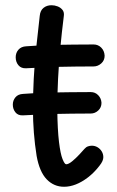

<svg xmlns="http://www.w3.org/2000/svg" viewBox="-20 -706 448 734"><path d="M132 -646Q134 -666 146.5 -676Q159 -686 177 -686Q189 -686 200.5 -681.5Q212 -677 219 -668Q226 -659 224 -645Q216 -581 210.5 -522Q205 -463 202 -405Q199 -347 199 -285Q200 -209 205.5 -163.5Q211 -118 219 -98Q227 -78 233 -78Q242 -78 256 -89.5Q270 -101 283.5 -115.5Q297 -130 303 -137Q309 -144 316.5 -146.5Q324 -149 331 -149Q343 -149 353 -143Q363 -137 369 -127Q375 -117 375 -105Q375 -98 371.5 -90Q368 -82 360 -72Q340 -46 316.5 -28Q293 -10 270 -1Q247 8 225 8Q186 8 158.5 -20.5Q131 -49 120 -110Q113 -154 109.5 -198.5Q106 -243 106 -288Q106 -349 109 -405Q112 -461 118 -519.5Q124 -578 132 -646ZM80 -445Q61 -444 50.5 -456.5Q40 -469 40 -487Q40 -504 50.5 -516Q61 -528 80 -529Q106 -531 134.5 -532.5Q163 -534 194 -534.5Q225 -535 261 -535.5Q297 -536 338 -536Q355 -536 367 -524Q379 -512 380 -493Q380 -475 367 -463.5Q354 -452 338 -452Q296 -452 266 -451.5Q236 -451 209 -450.5Q182 -450 152 -448.5Q122 -447 80 -445ZM68 -265Q49 -264 39 -276.5Q29 -289 29 -306Q29 -322 39 -334Q49 -346 68 -347Q94 -349 122.5 -350.5Q151 -352 182.5 -352.5Q214 -353 250 -353.5Q286 -354 327 -354Q344 -354 355.5 -342Q367 -330 368 -313Q368 -295 355.5 -283.5Q343 -272 327 -272Q285 -272 254.5 -271.5Q224 -271 197.5 -270.5Q171 -270 140.5 -268.5Q110 -267 68 -265Z"/></svg>

Font: Playpen Sans
Style: Regular
Weight: 400
Designer: Laura Meseguer, Veronika Burian, José Scaglione, Kostas Bartsokas, Vera Evstafieva, Tom Grace, Yorlmar Campos
Foundry: TypeTogether
Version: Version 2.000